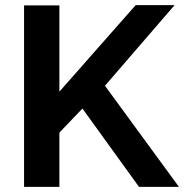

<svg xmlns="http://www.w3.org/2000/svg" viewBox="-20 -730 719 750"><path d="M74 0H212V-212L302 -306L523 0H679L390 -395L662 -710H510L212 -372V-709H74Z"/></svg>

Font: FIGSv2-sans-serif
Style: Bold
Weight: 700
Designer: Matt McInerney, Pablo Impallari, Rodrigo Fuenzalida,Mirko Velimirovic
Foundry: Matt McInerney, Pablo Impallari, Rodrigo Fuenzalida
Version: Version 4.021;hotconv 1.0.109;makeotfexe 2.5.65596